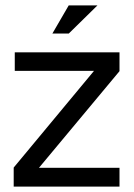

<svg xmlns="http://www.w3.org/2000/svg" viewBox="-20 -695 498 715"><path d="M31 0V-71L330 -431H35V-500H425V-430L125 -70H425V0ZM175 -570 236 -675H343L236 -570Z"/></svg>

Font: Questrial
Style: Regular
Weight: 400
Designer: Joe Prince, Laura Meseguer
Foundry: Joe Prince, Laura Meseguer
Version: Version 2.000; ttfautohint (v1.8.3)